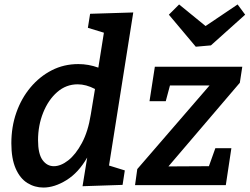

<svg xmlns="http://www.w3.org/2000/svg" viewBox="-20 -832 1122 863"><path d="M175 11Q136 11 103 -9.5Q70 -30 50.5 -74.5Q31 -119 31 -188Q31 -262 53.5 -326Q76 -390 117 -439Q158 -488 212.5 -516Q267 -544 332 -544Q378 -544 422 -528L447 -685L375 -707L385 -770L579 -776L470 -88L541 -66L531 -1L351 5L372 -124Q333 -56 279 -22.5Q225 11 175 11ZM222 -85Q253 -85 286.5 -111Q320 -137 348 -189Q376 -241 388 -317L407 -432Q367 -453 329 -453Q277 -453 237 -418Q197 -383 174 -325.5Q151 -268 151 -202Q151 -141 171 -113Q191 -85 222 -85ZM1020 -166 995 0H587L597 -72L922 -448H744L725 -377H652L676 -532H1069L1058 -460L737 -84L919 -85L948 -166ZM1048 -812 1082 -766 928 -628 860 -622 739 -766 785 -812 904 -715Z"/></svg>

Font: Bitter SemiBold
Style: Italic
Weight: 600
Italic angle: -9°
Designer: Sol Matas, and Bitter project Authors
Foundry: Sol Matas
Version: Version 2.001